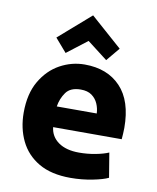

<svg xmlns="http://www.w3.org/2000/svg" viewBox="-88 -850 760 932"><g transform="rotate(10 292.0 -384.0)"><path d="M323 14Q228 14 166.5 -22Q105 -58 75 -120Q45 -182 45 -259Q45 -352 81.5 -414.5Q118 -477 175.5 -508.5Q233 -540 297 -540Q409 -540 474 -471.5Q539 -403 539 -270Q539 -257 538 -241.5Q537 -226 536 -214H198Q203 -168 241 -141Q279 -114 343 -114Q384 -114 423.5 -121.5Q463 -129 488 -140L508 -19Q484 -7 431.5 3.5Q379 14 323 14ZM198 -316H395Q394 -341 384 -364Q374 -387 353.5 -402Q333 -417 299 -417Q248 -417 226 -386Q204 -355 198 -316ZM195 -579 138 -645 295 -782 450 -645 395 -579 295 -656Z"/></g></svg>

Font: Ubuntu Sans ExtraBold
Style: Regular
Weight: 800
Designer: Dalton Maag Ltd
Foundry: Dalton Maag Ltd
Version: Version 1.006; ttfautohint (v1.8.4.7-5d5b)